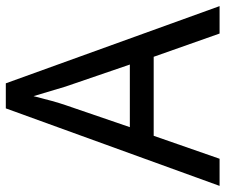

<svg xmlns="http://www.w3.org/2000/svg" viewBox="-76 -680 757 644"><g transform="rotate(-90 302.0 -358.5)"><path d="M433 -221H168L91 0H0L260 -717H344L603 0H511ZM333 -517 301 -624Q284 -555 271 -517L197 -301H407Z"/></g></svg>

Font: Noto Sans Display
Style: Regular
Weight: 400
Designer: Monotype Design team
Foundry: Monotype Imaging Inc.
Version: Version 1.000